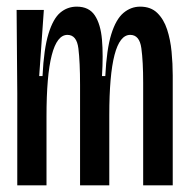

<svg xmlns="http://www.w3.org/2000/svg" viewBox="-20 -558 567 578"><path d="M32 0V-277L30 -528H112L98 -329H108Q112 -411 126 -456.5Q140 -502 161.5 -520Q183 -538 211 -538Q248 -538 265.5 -511.5Q283 -485 287 -438.5Q291 -392 287 -329H297Q301 -410 315 -455Q329 -500 351.5 -519Q374 -538 402 -538Q434 -538 453.5 -519Q473 -500 483 -469.5Q493 -439 496.5 -402.5Q500 -366 500 -331V0H411V-309Q411 -373 405.5 -413Q400 -453 372 -453Q309 -453 309 -211V0H221V-303Q221 -371 216 -412Q211 -453 183 -453Q120 -453 120 -208V0Z"/></svg>

Font: Bricolage Grotesque 96pt Condensed
Style: Regular
Weight: 400
Width: 3
Designer: Mathieu Triay
Foundry: Atelier Triay
Version: Version 1.001; ttfautohint (v1.8.4.7-5d5b);gftools[0.9.33.de